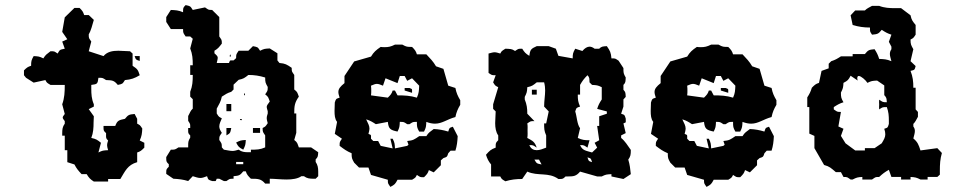

<svg xmlns="http://www.w3.org/2000/svg" viewBox="-20 -709 3760 753"><path d="M348 -120 358 -111ZM272 -678 234 -641 224 -584 244 -555 224 -546 234 -518C215 -514 215 -515 206 -499C192 -508 195 -508 178 -508C164 -497 159 -495 150 -480C134 -488 130 -488 112 -489C103 -473 102 -469 102 -451C89 -447 85 -444 74 -433V-414L82 -404L112 -385L158 -395C164 -384 163 -385 178 -376H234C234 -348 233 -325 224 -300L234 -262C229 -255 226 -252 226 -248C226 -244 229 -241 234 -234V-224C225 -212 224 -201 224 -186V-177H234V-120H244V-73L272 -64C280 -48 287 -40 300 -26H320C329 -11 334 -6 348 3H404V-7H452C471 -38 480 -62 518 -73V-111C531 -115 535 -119 546 -130V-149L528 -158C536 -176 537 -185 538 -205C528 -220 529 -218 518 -224V-243L508 -262C486 -260 483 -259 470 -243C447 -238 440 -237 432 -215H386V-208C386 -197 387 -195 396 -187V-180C396 -169 395 -166 404 -158C401 -149 400 -144 400 -140C400 -135 401 -130 404 -120C385 -119 382 -119 366 -111L376 -149C361 -161 357 -164 338 -168C346 -188 347 -208 347 -229C347 -237 348 -245 348 -253L328 -281L348 -291V-300C339 -321 338 -340 338 -362V-376C362 -379 363 -380 366 -404C383 -404 382 -404 396 -395C421 -394 427 -394 442 -376C460 -380 460 -379 470 -395C494 -397 508 -402 528 -414C521 -436 519 -438 500 -451V-499L490 -508C475 -508 459 -510 444 -510C421 -510 400 -506 386 -489L328 -508L338 -546C329 -560 328 -557 328 -574C337 -589 342 -611 348 -631L328 -650H310C306 -663 303 -667 292 -678ZM508 -489C513 -474 513 -475 528 -470V-489Z M906 -65V-74H934V-65ZM982 -396 992 -387ZM938 -342C937 -341 936 -332 940 -336C941 -337 942 -346 938 -342ZM868 -301V-273H887V-301ZM982 -292 992 -283ZM922 -242C918 -238 927 -237 928 -238C932 -242 923 -243 922 -242ZM868 -207V-178C884 -187 883 -188 887 -207ZM972 -207V-188H1000V-207ZM906 -150C915 -133 917 -131 934 -122C942 -138 943 -141 944 -160C925 -159 922 -158 906 -150ZM954 -415C978 -415 997 -412 1020 -405C1020 -386 1021 -384 1030 -368C1030 -351 1029 -353 1020 -339C1033 -329 1032 -327 1038 -311C1029 -299 1026 -295 1026 -289C1026 -285 1028 -281 1030 -273V-264C1027 -255 1026 -250 1026 -246C1026 -241 1027 -236 1030 -226C1020 -211 1021 -213 1010 -207C1010 -190 1011 -192 1020 -178V-131C1000 -122 986 -122 964 -122V-112H954C939 -112 928 -113 916 -122C906 -119 899 -117 892 -117C882 -117 871 -120 858 -122L850 -131C850 -148 849 -146 840 -160C840 -177 841 -174 850 -188C844 -197 840 -205 840 -213C840 -223 845 -233 850 -245C839 -251 839 -249 830 -264V-283C839 -300 846 -310 850 -330C864 -339 871 -344 887 -349L896 -358V-377L916 -396C935 -400 939 -403 954 -415ZM882 -494C881 -493 880 -483 884 -487C885 -488 886 -498 882 -494ZM812 -500 821 -491ZM1038 11V-8C1057 -8 1081 -5 1104 -5C1126 -5 1148 -8 1162 -18H1172C1184 -9 1195 -8 1210 -8H1218L1228 -18V-36C1228 -51 1226 -62 1218 -74V-84C1227 -93 1227 -96 1228 -112L1200 -131H1152C1146 -147 1147 -150 1134 -160L1142 -188V-264H1134C1134 -292 1135 -306 1152 -330C1146 -346 1147 -348 1134 -358V-415C1125 -429 1124 -426 1124 -443C1105 -456 1099 -460 1076 -462L1068 -472V-500L1038 -519C1019 -518 1016 -518 1000 -510C990 -526 990 -524 972 -528L954 -510H916C907 -496 906 -498 906 -481L896 -472C877 -472 884 -474 878 -462H830C832 -471 834 -478 834 -482C834 -488 831 -491 821 -500V-510C836 -519 839 -524 850 -538C850 -555 849 -552 840 -566V-642L812 -670C795 -670 798 -671 784 -680L736 -670C726 -686 726 -685 708 -689C699 -680 698 -678 698 -667V-661C679 -669 669 -669 650 -670L632 -642V-623L650 -595H698C698 -578 699 -580 708 -566H726L736 -557L726 -519C735 -496 736 -478 736 -453H726V-415H736C736 -390 735 -372 726 -349V-330L736 -320V-283C726 -274 725 -266 718 -254V-235C727 -221 726 -224 726 -207H718V-200C718 -189 717 -186 726 -178V-169C719 -158 718 -152 718 -140V-131H680C666 -122 667 -122 650 -122L632 -93V-87C632 -76 633 -73 642 -65V-55C633 -46 632 -45 632 -34V-27L660 -8C681 -7 698 -5 718 1L736 -18C749 -14 757 -11 766 -11C774 -11 781 -14 792 -18C797 -3 797 -4 812 1C830 1 824 4 830 -8H840L858 1H868C882 -8 879 -8 896 -8V-18C918 -20 921 -21 934 -37H944C948 -24 953 -19 964 -8C991 -8 1004 -8 1020 11Z M1567 -364V-354L1596 -345C1596 -363 1598 -358 1586 -364ZM1548 -411H1567L1577 -392L1596 -402L1624 -373C1623 -353 1623 -344 1615 -326C1589 -334 1566 -335 1539 -335L1529 -354H1520C1516 -341 1512 -337 1501 -326L1435 -335C1436 -342 1436 -347 1436 -353C1436 -359 1436 -365 1435 -373C1447 -378 1452 -380 1458 -380C1464 -380 1470 -378 1482 -373L1492 -402L1539 -383ZM1529 -534C1513 -526 1503 -524 1489 -524C1484 -524 1479 -524 1473 -525C1454 -512 1446 -505 1435 -487L1369 -468L1331 -411V-383C1315 -370 1307 -361 1307 -348C1307 -342 1309 -335 1312 -326C1297 -321 1298 -322 1293 -307C1293 -296 1292 -285 1292 -274C1292 -258 1293 -242 1302 -231L1293 -184L1321 -165C1312 -151 1312 -154 1312 -137C1329 -124 1340 -116 1359 -108C1359 -89 1360 -87 1369 -71L1388 -52H1425L1435 -23L1501 -4C1501 13 1502 10 1511 24C1528 15 1530 13 1539 -4H1596C1611 -13 1609 -12 1615 -23C1629 -14 1626 -14 1643 -14C1654 -25 1658 -29 1662 -42L1681 -33L1709 -61V-80L1719 -89C1734 -94 1733 -93 1738 -108L1747 -118H1766C1772 -137 1774 -154 1775 -175L1756 -212C1741 -207 1743 -208 1738 -193C1718 -199 1702 -202 1681 -203C1667 -192 1661 -190 1652 -175H1624C1605 -162 1600 -158 1577 -156C1583 -137 1584 -144 1577 -137L1529 -127C1528 -145 1528 -149 1520 -165H1511L1520 -127L1473 -137L1463 -156H1444L1435 -165C1435 -183 1437 -178 1425 -184C1427 -192 1429 -199 1429 -204C1429 -216 1424 -224 1416 -241C1432 -236 1440 -231 1454 -222L1501 -231C1504 -203 1511 -199 1539 -193C1547 -209 1547 -212 1548 -231C1565 -231 1563 -231 1577 -222H1586C1600 -231 1598 -231 1615 -231C1615 -212 1615 -209 1624 -193H1643C1651 -209 1651 -212 1652 -231C1665 -226 1676 -224 1686 -224C1714 -224 1733 -241 1766 -250C1770 -269 1775 -281 1785 -298V-316C1775 -333 1770 -344 1766 -364L1738 -373L1719 -439L1690 -449C1679 -468 1667 -480 1652 -496H1615C1611 -509 1607 -514 1596 -525C1577 -525 1574 -525 1558 -534Z M2284 -92C2299 -87 2297 -88 2302 -73C2287 -78 2289 -77 2284 -92ZM2076 -83H2094L2104 -64C2085 -68 2085 -67 2076 -83ZM2066 -357V-338H2085V-357ZM2284 -414C2293 -404 2291 -402 2292 -386L2302 -376C2320 -375 2324 -375 2340 -367V-319C2331 -305 2327 -298 2322 -282L2360 -272V-263L2330 -253V-215H2322L2330 -159L2312 -149L2322 -130L2302 -111C2279 -118 2264 -118 2255 -140C2272 -140 2270 -139 2284 -130L2292 -159C2272 -159 2264 -160 2246 -168L2255 -206C2243 -222 2243 -250 2236 -272C2241 -287 2240 -286 2255 -291C2247 -309 2246 -318 2246 -338H2255V-376C2264 -392 2271 -401 2284 -414ZM2085 -386H2114C2117 -375 2118 -364 2118 -354C2118 -334 2114 -314 2114 -291L2132 -272L2122 -225H2114C2114 -205 2114 -196 2122 -178V-130C2109 -125 2097 -120 2085 -120C2073 -120 2062 -125 2056 -140C2073 -140 2071 -139 2085 -130C2077 -153 2070 -156 2048 -168C2050 -179 2049 -189 2049 -198C2049 -206 2050 -215 2048 -225C2062 -234 2059 -234 2076 -234L2048 -263C2048 -285 2046 -299 2038 -319V-329C2046 -345 2047 -348 2048 -367C2067 -371 2070 -374 2085 -386ZM2056 -490C2041 -499 2037 -504 2028 -518C2011 -518 2014 -518 2000 -509C1987 -518 1981 -517 1962 -518C1947 -508 1948 -510 1942 -499C1932 -502 1926 -504 1920 -504C1913 -504 1908 -502 1896 -499V-423C1910 -414 1907 -414 1924 -414L1914 -386C1923 -371 1923 -373 1934 -367L1914 -300V-282L1924 -272C1924 -258 1922 -242 1922 -226C1922 -208 1925 -190 1934 -178V-159C1925 -150 1924 -148 1924 -137V-130C1905 -123 1900 -118 1886 -102C1891 -86 1896 -76 1906 -64V-17H1942C1948 -6 1947 -7 1962 2C1985 -5 2004 -7 2028 -7L2048 -36C2090 -17 2131 -35 2170 -7H2176C2187 -7 2189 -8 2198 -17H2208C2229 -17 2240 -18 2255 -36L2322 -17H2340C2356 -25 2359 -25 2378 -26V-17L2425 -7L2454 -26C2452 -45 2450 -64 2444 -83C2453 -96 2454 -102 2454 -121C2441 -139 2432 -155 2416 -168V-178L2434 -187L2425 -225C2437 -231 2434 -225 2434 -244C2429 -259 2431 -258 2416 -263L2425 -291V-319L2434 -329C2433 -345 2434 -347 2425 -357V-376C2434 -385 2433 -389 2434 -405C2425 -421 2425 -423 2425 -442L2406 -471C2392 -480 2395 -480 2378 -480C2376 -503 2373 -509 2360 -528C2344 -527 2339 -527 2330 -518H2312C2304 -524 2298 -526 2292 -526C2283 -526 2273 -520 2264 -509L2236 -518C2227 -502 2226 -498 2226 -480L2170 -490L2160 -518L2132 -528H2085C2063 -518 2059 -515 2056 -490Z M2807 -364V-354L2836 -345C2836 -363 2838 -358 2826 -364ZM2788 -411H2807L2817 -392L2836 -402L2864 -373C2863 -353 2863 -344 2855 -326C2829 -334 2806 -335 2779 -335L2769 -354H2760C2756 -341 2752 -337 2741 -326L2675 -335C2676 -342 2676 -347 2676 -353C2676 -359 2676 -365 2675 -373C2687 -378 2692 -380 2698 -380C2704 -380 2710 -378 2722 -373L2732 -402L2779 -383ZM2769 -534C2753 -526 2743 -524 2729 -524C2724 -524 2719 -524 2713 -525C2694 -512 2686 -505 2675 -487L2609 -468L2571 -411V-383C2555 -370 2547 -361 2547 -348C2547 -342 2549 -335 2552 -326C2537 -321 2538 -322 2533 -307C2533 -296 2532 -285 2532 -274C2532 -258 2533 -242 2542 -231L2533 -184L2561 -165C2552 -151 2552 -154 2552 -137C2569 -124 2580 -116 2599 -108C2599 -89 2600 -87 2609 -71L2628 -52H2665L2675 -23L2741 -4C2741 13 2742 10 2751 24C2768 15 2770 13 2779 -4H2836C2851 -13 2849 -12 2855 -23C2869 -14 2866 -14 2883 -14C2894 -25 2898 -29 2902 -42L2921 -33L2949 -61V-80L2959 -89C2974 -94 2973 -93 2978 -108L2987 -118H3006C3012 -137 3014 -154 3015 -175L2996 -212C2981 -207 2983 -208 2978 -193C2958 -199 2942 -202 2921 -203C2907 -192 2901 -190 2892 -175H2864C2845 -162 2840 -158 2817 -156C2823 -137 2824 -144 2817 -137L2769 -127C2768 -145 2768 -149 2760 -165H2751L2760 -127L2713 -137L2703 -156H2684L2675 -165C2675 -183 2677 -178 2665 -184C2667 -192 2669 -199 2669 -204C2669 -216 2664 -224 2656 -241C2672 -236 2680 -231 2694 -222L2741 -231C2744 -203 2751 -199 2779 -193C2787 -209 2787 -212 2788 -231C2805 -231 2803 -231 2817 -222H2826C2840 -231 2838 -231 2855 -231C2855 -212 2855 -209 2864 -193H2883C2891 -209 2891 -212 2892 -231C2905 -226 2916 -224 2926 -224C2954 -224 2973 -241 3006 -250C3010 -269 3015 -281 3025 -298V-316C3015 -333 3010 -344 3006 -364L2978 -373L2959 -439L2930 -449C2919 -468 2907 -480 2892 -496H2855C2851 -509 2847 -514 2836 -525C2817 -525 2814 -525 2798 -534Z M3372 -157 3382 -147ZM3316 -412 3344 -393C3343 -396 3342 -399 3342 -401C3342 -408 3344 -411 3348 -411C3357 -411 3375 -395 3382 -384C3398 -392 3401 -392 3420 -393L3448 -374V-336C3457 -326 3457 -324 3458 -308C3441 -308 3442 -309 3428 -318C3427 -311 3428 -305 3428 -299C3428 -293 3427 -287 3428 -280C3442 -289 3441 -289 3458 -289C3465 -270 3466 -255 3466 -236V-223C3461 -208 3463 -209 3448 -204C3451 -195 3452 -188 3452 -182C3452 -171 3447 -162 3438 -147L3410 -128H3372V-119H3334L3296 -147L3278 -176L3288 -204L3268 -213L3278 -270C3261 -270 3264 -271 3250 -280V-289C3264 -298 3272 -303 3288 -308C3279 -324 3278 -327 3278 -346C3286 -362 3287 -365 3288 -384C3305 -393 3307 -395 3316 -412ZM3400 -686C3388 -679 3381 -677 3372 -668H3334L3316 -649L3324 -611C3347 -604 3368 -601 3392 -601C3392 -584 3391 -587 3400 -573C3422 -575 3425 -576 3438 -592C3452 -583 3460 -578 3476 -573L3466 -545L3476 -526V-516C3471 -509 3470 -503 3470 -497C3470 -489 3473 -481 3476 -469C3457 -477 3447 -477 3428 -478C3423 -494 3419 -502 3410 -516C3388 -514 3385 -513 3372 -497H3324V-488H3278C3264 -479 3256 -474 3240 -469L3230 -459V-441L3202 -431L3192 -384C3179 -380 3175 -376 3164 -365C3159 -349 3155 -341 3146 -327V-289H3154V-185L3174 -176V-128L3212 -62C3234 -56 3239 -50 3258 -34H3278L3288 -15C3305 -15 3302 -14 3316 -5H3324C3340 -13 3343 -14 3362 -15V-5H3400C3414 -14 3411 -15 3428 -15C3442 -28 3450 -34 3466 -43L3476 -15H3514V-5H3551V-15C3569 -14 3574 -13 3590 -5H3618V-15H3656L3666 -24V-40C3666 -64 3667 -85 3674 -109L3656 -128L3590 -119C3583 -141 3579 -152 3562 -166C3565 -178 3568 -187 3568 -195C3568 -201 3567 -206 3562 -213V-223C3571 -232 3573 -239 3580 -251V-270L3571 -280V-365H3562C3562 -390 3560 -408 3551 -431C3567 -435 3567 -434 3571 -450L3551 -469L3562 -516C3553 -532 3551 -535 3551 -554C3562 -560 3561 -558 3571 -573V-611C3559 -626 3555 -630 3551 -649L3514 -677H3490C3469 -677 3448 -678 3428 -686Z"/></svg>

Font: GNUTypewriter
Style: Standard
Weight: 400
Version: Version 001.000